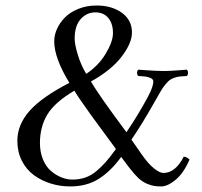

<svg xmlns="http://www.w3.org/2000/svg" viewBox="-20 -667 732 697"><path d="M250 -337.9Q178.2 -295.4 151.6 -250.7Q125 -206.1 125 -147.9Q125 -114.3 136.2 -87.6Q147.5 -61 165.5 -45.9Q183.6 -30.8 203.4 -22.9Q223.1 -15.1 242.2 -15.1Q268.1 -15.1 289.6 -22.5Q311 -29.8 330.3 -46.1Q349.6 -62.5 364.7 -79.8Q379.9 -97.2 400.9 -126L308.1 -252.4Q258.3 -322.3 250 -337.9ZM419.9 -97.2Q382.3 -45.4 338.6 -17.8Q294.9 9.8 234.9 9.8Q198.2 9.8 164.3 -0.7Q130.4 -11.2 103 -31.2Q75.7 -51.3 59.3 -83.5Q43 -115.7 43 -155.8Q43 -214.8 87.9 -265.1Q132.8 -315.4 231.9 -366.2Q176.8 -456.5 176.8 -517.1Q176.8 -539.6 187 -562.3Q197.3 -585 216.1 -604Q234.9 -623 264.9 -635Q294.9 -647 331.1 -647Q385.7 -647 422.4 -620.6Q459 -594.2 459 -548.8Q459 -510.3 421.4 -461.2Q383.8 -412.1 310.1 -371.1Q336.9 -324.2 439 -187Q481.4 -249.5 516.6 -314.9Q527.8 -335.9 532.2 -349.4Q536.6 -362.8 536.6 -370.8Q536.6 -378.9 528.1 -383.1Q519.5 -387.2 510.3 -388.7Q501 -390.1 481.9 -391.1Q477.5 -395.5 477.5 -402.6Q477.5 -409.7 481.9 -414.1Q487.8 -413.6 505.4 -412.4Q522.9 -411.1 541 -410.2Q559.1 -409.2 574.2 -409.2Q594.7 -409.2 626 -411.6Q657.2 -414.1 658.2 -414.1Q662.6 -409.7 662.6 -402.6Q662.6 -395.5 658.2 -391.1Q640.6 -390.1 631.6 -389.2Q622.6 -388.2 611.8 -384.3Q601.1 -380.4 595.2 -375.7Q589.4 -371.1 580.3 -360.4Q571.3 -349.6 564 -336.9L543.9 -301.8Q493.2 -211.9 457 -160.2L494.1 -106.9Q518.6 -71.8 539.1 -55.7Q559.6 -39.1 573.2 -39.1Q616.7 -39.1 647 -98.1Q657.7 -98.1 668 -87.9Q647.5 -39.6 618.2 -14.9Q588.9 9.8 564.9 9.8Q550.3 9.8 540 8.1Q529.8 6.3 514.6 0.5Q499.5 -5.4 483.4 -19.5Q468.3 -33.7 450.2 -57.1ZM293 -398.9Q337.4 -428.2 363.8 -472.2Q390.1 -516.1 390.1 -546.9Q390.1 -581.1 373.3 -601.6Q356.4 -622.1 326.2 -622.1Q294.9 -622.1 272.9 -597.7Q251 -573.2 251 -526.9Q251 -506.3 262.2 -469Q273.4 -431.6 293 -398.9Z"/></svg>

Font: Linux Libertine Display G
Style: Regular
Weight: 400
Designer: Philipp H. Poll
Foundry: Philipp H. Poll
Version: Version 5.0.9